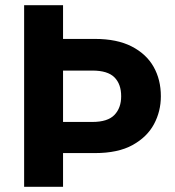

<svg xmlns="http://www.w3.org/2000/svg" viewBox="-20 -720 675 740"><path d="M73 0V-700H223V-570H346Q431 -570 487.5 -541Q544 -512 572 -462.5Q600 -413 600 -349Q600 -291 573.5 -241.5Q547 -192 491 -161Q435 -130 346 -130H223V0ZM223 -250H336Q395 -250 421 -277Q447 -304 447 -349Q447 -396 421 -422Q395 -448 336 -448H223Z"/></svg>

Font: DM Sans 9pt Black
Style: Regular
Weight: 900
Version: Version 4.004;gftools[0.9.30]